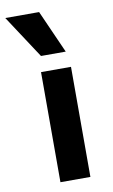

<svg xmlns="http://www.w3.org/2000/svg" viewBox="-123 -788 489 833"><g transform="rotate(-10 121.0 -371.5)"><path d="M74 -485H206V0H74ZM-38 -743H111L195 -554H86Z"/></g></svg>

Font: Niramit
Style: Bold
Weight: 700
Designer: Katatrad Aksorn Co.,Ltd.
Foundry: Cadson Demak Co.,Ltd.
Version: Version 1.001; ttfautohint (v1.6)